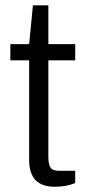

<svg xmlns="http://www.w3.org/2000/svg" viewBox="-20 -692 329 723"><path d="M186 11.2Q89.8 11.2 89.8 -88.9V-464.8H19V-525.9H89.8L104 -671.9H162.1V-525.9H263.2V-464.8H162.1V-102.1Q162.1 -72.8 170.2 -60.8Q178.2 -48.8 203.1 -48.8H263.2V-2.9Q231 11.2 186 11.2Z"/></svg>

Font: Archivo Light
Style: Regular
Weight: 300
Designer: Hector Gatti
Foundry: Omnibus-Type
Version: Version 2.001